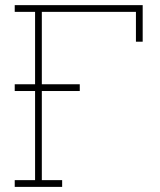

<svg xmlns="http://www.w3.org/2000/svg" viewBox="-20 -731 627 751"><path d="M37.6 0V-26.4H117.2V-684.6H37.6V-710.9H538.1V-567.9H511.7V-684.6H143.6V-26.4H223.1V0ZM37.6 -375V-401.4H292V-375Z"/></svg>

Font: Roboto Slab LO Thin
Style: Regular
Weight: 250
Designer: Google
Version: Version 2.00;September 28, 2018;FontCreator 11.5.0.2427 64-b